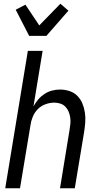

<svg xmlns="http://www.w3.org/2000/svg" viewBox="-20 -1007 540 1027"><path d="M8 0 129 -735H208L159 -438Q170 -458 184.5 -475Q199 -492 218 -504.5Q237 -517 258.5 -522.5Q280 -528 301 -528Q327 -528 351.5 -520Q376 -512 393.5 -494.5Q411 -477 420.5 -454Q430 -431 434 -405.5Q438 -380 436 -353.5Q434 -327 430 -301L380 0H301L352 -312Q355 -329 356.5 -346Q358 -363 355.5 -379.5Q353 -396 346.5 -411Q340 -426 329 -437Q318 -448 302.5 -453Q287 -458 270 -458Q247 -458 223.5 -449.5Q200 -441 182.5 -423.5Q165 -406 155.5 -383Q146 -360 143 -337L87 0ZM136 -815 64 -955 116 -982 190 -871 303 -987 346 -950 228 -815Z"/></svg>

Font: Iosevka Term Curly Oblique
Style: Regular
Weight: 400
Italic angle: -9°
Designer: Belleve Invis
Foundry: Belleve Invis
Version: Version 32.3.0